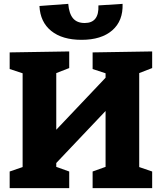

<svg xmlns="http://www.w3.org/2000/svg" viewBox="-20 -973 837 993"><path d="M767 -707V-621L700 -595V-109L767 -86V0H459V-86L526 -110V-399L271 -130V-110L338 -86V0H30V-86L97 -109V-594L30 -616V-702L338 -707V-621L271 -595V-302L526 -571V-594L459 -616V-702ZM184 -942 333 -953Q337 -903 357.5 -878.5Q378 -854 418 -854Q493 -854 489 -945L614 -953Q617 -865 560.5 -816Q504 -767 402 -767Q302 -767 245 -813Q188 -859 184 -942Z"/></svg>

Font: Bitter Pro ExtraBold
Style: Regular
Weight: 800
Designer: Sol Matas, and Bitter project Authors
Foundry: Sol Matas
Version: Version 1.010